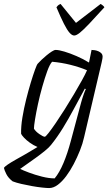

<svg xmlns="http://www.w3.org/2000/svg" viewBox="-73 -753 566 973"><path d="M176 200Q164 200 140.5 197.5Q117 195 89 190Q61 185 35 179Q9 173 -9 166Q-31 149 -41 129Q-51 109 -53 98Q-50 92 -34 81Q-18 70 7 56Q32 42 61 25.5Q90 9 117 -8Q96 -17 78 -30Q60 -43 48.5 -55.5Q37 -68 34 -75Q33 -112 40.5 -157.5Q48 -203 59.5 -249Q71 -295 83 -334.5Q95 -374 104.5 -400Q114 -426 118 -430Q125 -438 137 -449.5Q149 -461 163 -472.5Q177 -484 189.5 -492Q202 -500 209 -500Q225 -500 253.5 -491.5Q282 -483 315.5 -468.5Q349 -454 378 -436L391 -500Q398 -500 407.5 -498.5Q417 -497 426 -493Q435 -489 441 -482.5Q447 -476 447 -465Q447 -463 446 -456Q445 -449 442 -436L353 -57Q346 -25 332 10Q318 45 300.5 78.5Q283 112 262.5 139.5Q242 167 220 183.5Q198 200 176 200ZM204 151Q228 122 248.5 73.5Q269 25 286 -39L338 -233Q345 -258 352 -277.5Q359 -297 362 -301L357 -304Q328 -251 301 -200.5Q274 -150 246 -104.5Q218 -59 186 -19Q176 -6 154.5 11.5Q133 29 108 47Q83 65 61.5 80Q40 95 29 103Q43 110 73.5 121.5Q104 133 139.5 142Q175 151 204 151ZM154 -60Q158 -60 173 -79Q188 -98 209.5 -129.5Q231 -161 255 -199Q279 -237 301.5 -275Q324 -313 342 -345.5Q360 -378 368 -397Q330 -413 284 -424.5Q238 -436 191 -440Q179 -427 166.5 -392.5Q154 -358 141.5 -314Q129 -270 119.5 -226Q110 -182 104.5 -148Q99 -114 99 -101Q107 -87 126.5 -73.5Q146 -60 154 -60ZM303 -573Q292 -573 279.5 -587Q267 -601 251 -632.5Q235 -664 213 -716Q216 -720 220 -724.5Q224 -729 234 -733L312 -637L437 -733Q444 -729 449.5 -724Q455 -719 456 -716Q409 -664 379 -632.5Q349 -601 331.5 -587Q314 -573 303 -573Z"/></svg>

Font: Texturina 12pt Thin
Style: Italic
Weight: 250
Italic angle: -11°
Designer: Guillermo Torres Carreño
Foundry: Omnibus-Type
Version: Version 1.002